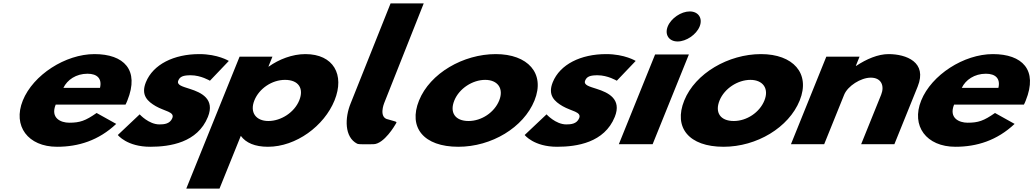

<svg xmlns="http://www.w3.org/2000/svg" viewBox="-20 -845 6055 1125"><path d="M715.5 -232C719 -238 723.5 -249 726.3 -256C799 -436 705.3 -528 533.7 -528C363.2 -528 174.2 -406 113.6 -256C53.4 -107 143.8 15 314.3 15C439.7 15 558 -22 661 -119L546.1 -183C480.2 -137 448.3 -126 385.6 -126C336.1 -126 274.4 -153 306.3 -232ZM351.4 -330C373.7 -377 425.6 -413 492.7 -413C549.9 -413 578.9 -384 565.9 -330Z M1147.8 -528C999.3 -528 877.1 -468 834.7 -363C803.6 -286 846.3 -250 892.5 -223C944.2 -193 1004.6 -190 989.7 -153C975.9 -119 941.7 -116 914.2 -116C851.5 -116 798.4 -175 798.4 -175L670.3 -54C670.3 -54 723.8 15 860.2 15C975.7 15 1137.2 -9 1198.2 -160C1240.6 -265 1159.2 -303 1092.9 -324C1050.1 -338 1013.7 -346 1024.7 -373C1034.3 -397 1054.8 -404 1097.7 -404C1157.1 -404 1210.1 -372 1210.1 -372L1320.8 -488C1320.8 -488 1256.7 -528 1147.8 -528Z M1940.3 -257C2000.9 -407 1934.3 -528 1769.3 -528C1692.3 -528 1613.8 -497 1555 -455H1552.8L1576.3 -513H1383.8L1071.5 260H1266.2L1391 -49C1420.6 -8 1474 15 1549.9 15C1714.9 15 1879.7 -107 1940.3 -257ZM1733.5 -257C1704.8 -186 1626.3 -136 1552.6 -136C1480 -136 1441.9 -186 1470.6 -257C1498.9 -327 1574.1 -377 1650 -377C1729.2 -377 1761.8 -327 1733.5 -257Z M2268.5 -825 2034.9 -240C1999.8 -154.6 1997.3 -41.6 2072.8 -3C2083.2 2.3 2132.1 0 2167.4 0C2231 -0.3 2296.3 -115 2296.3 -115C2307.1 -134 2312 -128 2255.5 -145C2196.3 -154.7 2230.7 -240 2230.7 -240L2462.7 -825Z M2435.2 -256C2371.3 -98 2462.1 15 2665.6 15C2860.3 15 3047.8 -98 3111.7 -256C3176.3 -416 3072 -528 2885 -528C2694.7 -528 2499.8 -416 2435.2 -256ZM2642 -256C2670.7 -327 2749.2 -377 2822.9 -377C2895.5 -377 2933.6 -327 2904.9 -256C2876.6 -186 2801.4 -136 2725.5 -136C2646.3 -136 2613.7 -186 2642 -256Z M3531.8 -528C3383.3 -528 3261.1 -468 3218.7 -363C3187.6 -286 3230.3 -250 3276.5 -223C3328.2 -193 3388.6 -190 3373.7 -153C3359.9 -119 3325.7 -116 3298.2 -116C3235.5 -116 3182.4 -175 3182.4 -175L3054.3 -54C3054.3 -54 3107.8 15 3244.2 15C3359.7 15 3521.2 -9 3582.2 -160C3624.6 -265 3543.2 -303 3476.9 -324C3434.1 -338 3397.7 -346 3408.7 -373C3418.3 -397 3438.8 -404 3481.7 -404C3541.1 -404 3594.1 -372 3594.1 -372L3704.8 -488C3704.8 -488 3640.7 -528 3531.8 -528Z M3606 0H3804L4016.5 -526H3818.5ZM3892.5 -690C3873.1 -642 3899.8 -602 3950.4 -602C4001 -602 4060.1 -642 4079.5 -690C4098.9 -738 4072.1 -778 4021.5 -778C3970.9 -778 3911.9 -738 3892.5 -690Z M3989.2 -256C3925.3 -98 4016.1 15 4219.6 15C4414.3 15 4601.8 -98 4665.7 -256C4730.3 -416 4626 -528 4439 -528C4248.7 -528 4053.8 -416 3989.2 -256ZM4196 -256C4224.7 -327 4303.2 -377 4376.9 -377C4449.5 -377 4487.6 -327 4458.9 -256C4430.6 -186 4355.4 -136 4279.5 -136C4200.3 -136 4167.7 -186 4196 -256Z M4614.5 0H4809.2L4926.3 -290C4946.9 -341 5023.9 -390 5082.2 -390C5144.9 -390 5163.6 -341 5143 -290L5025.8 0H5220.5L5357.1 -338C5414.9 -481 5289.8 -528 5186.4 -528C5124.8 -528 5057 -499 4996.8 -459H4994.6L5016.4 -513H4821.7Z M5979.5 -232C5983 -238 5987.5 -249 5990.3 -256C6063 -436 5969.3 -528 5797.7 -528C5627.2 -528 5438.2 -406 5377.6 -256C5317.4 -107 5407.8 15 5578.3 15C5703.7 15 5822 -22 5925 -119L5810.1 -183C5744.2 -137 5712.3 -126 5649.6 -126C5600.1 -126 5538.4 -153 5570.3 -232ZM5615.4 -330C5637.7 -377 5689.6 -413 5756.7 -413C5813.9 -413 5842.9 -384 5829.9 -330Z"/></svg>

Font: Hussar
Style: BdWideOblFour
Weight: 700
Foundry: Cannot Into Space Fonts
Version: Version 2.00